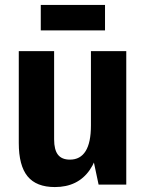

<svg xmlns="http://www.w3.org/2000/svg" viewBox="-20 -747 592 777"><path d="M199 -183Q199 -141 214.5 -121Q230 -101 263 -101Q305 -101 326.5 -135.5Q348 -170 348 -239L391 -310V-261Q391 -128 343 -59Q295 10 202 10Q127 10 91.5 -33.5Q56 -77 56 -168V-540H199ZM491 0H379L348 -146V-540H491ZM405 -727V-624H145V-727Z"/></svg>

Font: Pathway Extreme Condensed
Style: Bold
Weight: 700
Width: 3
Version: Version 1.001;gftools[0.9.26]